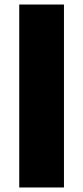

<svg xmlns="http://www.w3.org/2000/svg" viewBox="-20 -828 368 848"><path d="M65 0V-808H262.5V0Z"/></svg>

Font: Encode Sans Expanded ExtraBold
Style: Regular
Weight: 800
Width: 7
Designer: Multiple Designers
Foundry: Impallari Type
Version: Version 3.000; ttfautohint (v1.8.3) -l 8 -r 50 -G 200 -x 14 